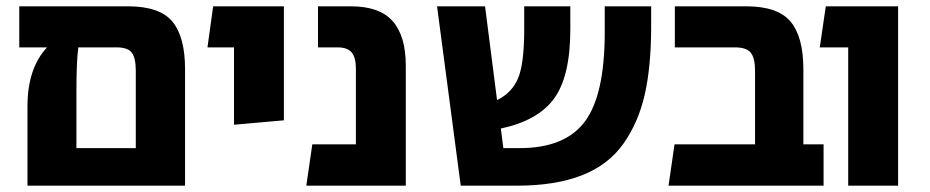

<svg xmlns="http://www.w3.org/2000/svg" viewBox="-20 -588 2946 608"><path d="M385 -568Q486 -568 526 -519.5Q566 -471 566 -369V0H67V-251Q67 -372 129 -438H41V-568ZM222 -119H410V-364Q410 -404 397.5 -421Q385 -438 349 -438H228Q222 -395 222 -298Z M721 -193V-438H637L655 -568H879V-207Z M1091 -568Q1182 -568 1223.5 -521Q1265 -474 1265 -380V0H950L969 -131H1107V-371Q1107 -406 1093.5 -422Q1080 -438 1049 -438H987V-568Z M1895 -568H2042V-504Q2042 -379 2022 -290Q2002 -201 1954.5 -133.5Q1907 -66 1823 -33Q1739 0 1616 0H1439L1364 -568H1516L1554 -271Q1601 -294 1620.5 -340Q1640 -386 1640 -495V-568H1786V-495Q1786 -347 1735 -276.5Q1684 -206 1566 -181L1574 -119H1626Q1769 -119 1832 -203Q1895 -287 1895 -486Z M2524 -131H2588V0H2097L2116 -131H2371V-364Q2371 -404 2357.5 -421Q2344 -438 2307 -438H2117V-568H2343Q2443 -568 2483.5 -519.5Q2524 -471 2524 -369Z M2666 0V-438H2576L2595 -568H2824V0Z"/></svg>

Font: FiraGO
Style: Bold
Weight: 700
Designer: bBox Type
Foundry: bBox Type GmbH
Version: Version 1.001;PS 001.001;hotconv 1.0.88;makeotf.lib2.5.64775